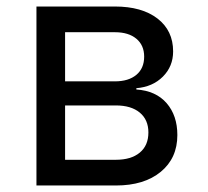

<svg xmlns="http://www.w3.org/2000/svg" viewBox="-20 -570 640 590"><path d="M92 0V-550H333Q416 -550 464 -513Q512 -476 512 -412Q512 -366 480.5 -334.5Q449 -303 399 -299V-295Q459 -291 492 -253Q525 -215 525 -155Q525 -84 474 -42Q423 0 336 0ZM180 -320H333Q375 -320 399 -340Q423 -360 423 -396Q423 -431 399 -451Q375 -471 333 -471H180ZM180 -79H336Q383 -79 409.5 -101Q436 -123 436 -163Q436 -202 409.5 -224Q383 -246 336 -246H180Z"/></svg>

Font: JetBrainsMonoNL NFM
Style: Regular
Weight: 400
Monospace: yes
Designer: Philipp Nurullin, Konstantin Bulenkov
Foundry: JetBrains
Version: Version 2.304; ttfautohint (v1.8.4.7-5d5b);Nerd Fonts 3.3.0